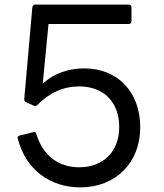

<svg xmlns="http://www.w3.org/2000/svg" viewBox="-20 -791 709 831"><path d="M327 20C480 20 587 -86 587 -240C587 -393 489 -495 345 -495C274 -495 212 -472 165 -429L190 -687H538C544 -687 549 -692 549 -699V-760C549 -767 544 -771 538 -771H132C126 -771 122 -768 120 -760L85 -363C84 -356 87 -352 92 -349L125 -334C131 -331 135 -332 141 -336C194 -390 255 -417 323 -417C429 -417 496 -349 496 -241C496 -133 425 -67 323 -67C237 -67 167 -113 137 -212C135 -218 131 -221 124 -219L64 -204C57 -202 55 -197 57 -191C91 -56 198 20 327 20Z"/></svg>

Font: LINE Seed JP_OTF Regular
Style: Regular
Weight: 400
Designer: LY Corporation & Fontrix & Fontworks
Version: Version 1.002